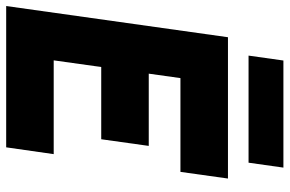

<svg xmlns="http://www.w3.org/2000/svg" viewBox="-184 -740 915 606"><g transform="rotate(90 273.0 -437.5)"><path d="M-10.5 0 88 -700H534L513 -550H217L203 -450H431L410 -300H182L161 -150H457L435.5 0ZM161.5 -875H499.5L484 -765H146Z"/></g></svg>

Font: Urbanist Black
Style: Italic
Weight: 900
Italic angle: -8°
Designer: Corey Hu
Foundry: Corey Hu
Version: Version 1.330; ttfautohint (v1.8.4.7-5d5b)